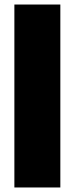

<svg xmlns="http://www.w3.org/2000/svg" viewBox="-20 -828 330 848"><path d="M43.5 0V-808H246.5V0Z"/></svg>

Font: Encode Sans Semi Condensed Black
Style: Regular
Weight: 900
Width: 4
Designer: Multiple Designers
Foundry: Impallari Type
Version: Version 2.000